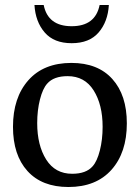

<svg xmlns="http://www.w3.org/2000/svg" viewBox="-20 -740 560 769"><path d="M32 -232Q32 -349 93.5 -418.5Q155 -488 266 -488Q372 -488 430 -423.5Q488 -359 488 -246Q488 -129 426.5 -60Q365 9 254 9Q148 9 90 -55Q32 -119 32 -232ZM269 -44Q325 -44 351 -74Q369 -94 380 -137.5Q391 -181 391 -232Q391 -321 355 -378Q319 -435 251 -435Q195 -435 169 -405Q151 -385 140 -341.5Q129 -298 129 -247Q129 -158 165 -101Q201 -44 269 -44ZM379 -720H416Q412 -653 375 -610Q338 -567 267 -567Q196 -567 159 -610Q122 -653 118 -720H155Q172 -635 267 -635Q362 -635 379 -720Z"/></svg>

Font: Poly
Style: Regular
Weight: 400
Designer: Jos Nicols Silva Schwarzenberg
Foundry: Jose Nicolas Silva Schwarzenberg
Version: Version 1.001